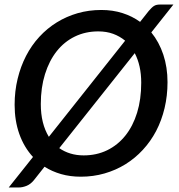

<svg xmlns="http://www.w3.org/2000/svg" viewBox="-20 -772 790 847"><path d="M719 -409.5Q719 -349.5 706 -295Q693 -240.5 668.8 -194.2Q644.5 -148 610 -110.8Q575.5 -73.5 533 -47.2Q490.5 -21 441 -6.8Q391.5 7.5 336.5 7.5Q289.5 7.5 249.5 -4Q209.5 -15.5 176.5 -36.5L129 23.5Q114.5 41 96.8 48Q79 55 63 55H18.5L125.5 -79.5Q86 -122.5 65.2 -181Q44.5 -239.5 44.5 -309.5Q44.5 -370 57.8 -424.5Q71 -479 95 -525.5Q119 -572 153.5 -609.5Q188 -647 230.5 -673.2Q273 -699.5 322.5 -713.8Q372 -728 427 -728Q477.5 -728 520.5 -714.2Q563.5 -700.5 598 -675.5L636 -723.5Q642.5 -731 648 -736.5Q653.5 -742 659 -745.5Q664.5 -749 671 -750.5Q677.5 -752 687 -752H745L647.5 -629Q682 -586.5 700.5 -530.8Q719 -475 719 -409.5ZM160 -313Q160 -269 169 -233Q178 -197 195.5 -168.5L532 -592.5Q508.5 -612 479 -622.8Q449.5 -633.5 413.5 -633.5Q357 -633.5 310.2 -610.8Q263.5 -588 230.2 -546Q197 -504 178.5 -444.8Q160 -385.5 160 -313ZM603 -407Q603 -445.5 595.8 -478Q588.5 -510.5 574.5 -537.5L241.5 -118.5Q263.5 -103 290.5 -94.8Q317.5 -86.5 349 -86.5Q406 -86.5 452.8 -109.2Q499.5 -132 533 -173.8Q566.5 -215.5 584.8 -274.8Q603 -334 603 -407Z"/></svg>

Font: Lato Semibold
Style: Italic
Weight: 600
Italic angle: -7°
Designer: Lukasz Dziedzic
Foundry: tyPoland Lukasz Dziedzic
Version: Version 2.006; 2014-01-15